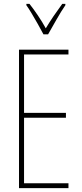

<svg xmlns="http://www.w3.org/2000/svg" viewBox="-20 -970 421 990"><path d="M333 0H78V-714H333V-689H104V-388H320V-363H104V-25H333ZM204 -793Q191 -818 174.5 -847Q158 -876 142.5 -902Q127 -928 116 -943V-950H132Q152 -925 175 -891Q198 -857 216 -824Q236 -857 256 -886.5Q276 -916 301 -950H317V-943Q295 -911 271.5 -869.5Q248 -828 228 -793Z"/></svg>

Font: Noto Sans Telugu ExtraCondensed Thin
Style: Regular
Weight: 100
Width: 2
Designer: Jelle Bosma - Monotype Design Team
Foundry: Monotype Imaging Inc.
Version: Version 2.005; ttfautohint (v1.8.4.7-5d5b)